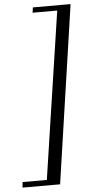

<svg xmlns="http://www.w3.org/2000/svg" viewBox="-62 -820 470 1001"><g transform="rotate(-5 173.5 -319.5)"><path d="M14.2 146 17.1 117.2H144L274.9 -757.8H146L149.9 -785.2H347.2L210.9 146Z"/></g></svg>

Font: Dehuti
Style: Bold-Italic
Weight: 700
Version: Version 1.2